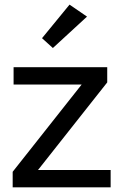

<svg xmlns="http://www.w3.org/2000/svg" viewBox="-20 -801 524 821"><path d="M34.2 0V-66.4L329.1 -439.5H38.1V-513.7H438.5V-448.7L142.6 -74.2H453.1V0ZM159.7 -637.7 277.3 -781.2 352.1 -730 206.1 -595.7Z"/></svg>

Font: RobotoFlex
Style: Regular
Weight: 400
Designer: Berlow after Robertson
Foundry: Google
Version: Version 2.136